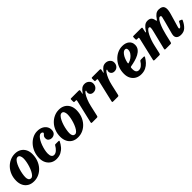

<svg xmlns="http://www.w3.org/2000/svg" viewBox="329 -1818 3116 3116"><g transform="rotate(-45 1887.0 -259.5)"><path d="M-2 -201.5Q-2 -273 21.5 -333.2Q45 -393.5 86.2 -437.5Q127.5 -481.5 180.8 -505.8Q234 -530 293 -530Q354 -530 398.8 -503.8Q443.5 -477.5 467.8 -431Q492 -384.5 492 -323.5Q492 -251.5 469.2 -190.5Q446.5 -129.5 406.2 -84.5Q366 -39.5 313 -14.8Q260 10 200 10Q135 10 89.8 -17.5Q44.5 -45 21.2 -92.8Q-2 -140.5 -2 -201.5ZM144 -136.5Q144 -100.5 158.2 -80.2Q172.5 -60 200 -60Q221.5 -60 241.8 -81.8Q262 -103.5 279.8 -138.8Q297.5 -174 311 -216Q324.5 -258 332.2 -299.5Q340 -341 340 -374Q340 -410.5 327 -435.2Q314 -460 287 -460Q263.5 -460 242.2 -437.2Q221 -414.5 203 -377.5Q185 -340.5 171.8 -297Q158.5 -253.5 151.2 -211.2Q144 -169 144 -136.5Z M991.5 -384Q991.5 -331 963.2 -307Q935 -283 898 -283Q867 -283 843.2 -301Q819.5 -319 820 -357.5Q820 -384 830.8 -398.2Q841.5 -412.5 852.2 -421.2Q863 -430 863 -440Q863 -449 852.5 -457Q842 -465 824 -465Q803 -465 781.2 -444.2Q759.5 -423.5 740 -389.2Q720.5 -355 705.5 -313.5Q690.5 -272 681.5 -229.8Q672.5 -187.5 672.5 -151.5Q672.5 -107 688.2 -85Q704 -63 731.5 -63Q766 -63 798 -92.5Q830 -122 849.5 -158Q853.5 -166 858 -169.5Q862.5 -173 876 -173H931Q946.5 -173 951 -169.2Q955.5 -165.5 950 -154Q930 -112.5 898.2 -74.2Q866.5 -36 820.8 -11.8Q775 12.5 713.5 12.5Q657.5 12.5 614.2 -13.5Q571 -39.5 546.2 -86.2Q521.5 -133 521.5 -195Q521.5 -267 545.2 -328.5Q569 -390 609.8 -435.8Q650.5 -481.5 702 -507Q753.5 -532.5 809 -532.5Q867.5 -532.5 908.2 -511.8Q949 -491 970.2 -457.2Q991.5 -423.5 991.5 -384Z M1008.5 -201.5Q1008.5 -273 1032 -333.2Q1055.5 -393.5 1096.8 -437.5Q1138 -481.5 1191.2 -505.8Q1244.5 -530 1303.5 -530Q1364.5 -530 1409.2 -503.8Q1454 -477.5 1478.2 -431Q1502.5 -384.5 1502.5 -323.5Q1502.5 -251.5 1479.8 -190.5Q1457 -129.5 1416.8 -84.5Q1376.5 -39.5 1323.5 -14.8Q1270.5 10 1210.5 10Q1145.5 10 1100.2 -17.5Q1055 -45 1031.8 -92.8Q1008.5 -140.5 1008.5 -201.5ZM1154.5 -136.5Q1154.5 -100.5 1168.8 -80.2Q1183 -60 1210.5 -60Q1232 -60 1252.2 -81.8Q1272.5 -103.5 1290.2 -138.8Q1308 -174 1321.5 -216Q1335 -258 1342.8 -299.5Q1350.5 -341 1350.5 -374Q1350.5 -410.5 1337.5 -435.2Q1324.5 -460 1297.5 -460Q1274 -460 1252.8 -437.2Q1231.5 -414.5 1213.5 -377.5Q1195.5 -340.5 1182.2 -297Q1169 -253.5 1161.8 -211.2Q1154.5 -169 1154.5 -136.5Z M1578 -520H1739.5Q1758 -520 1765 -516Q1772 -512 1768.5 -495.5L1760.5 -459Q1756.5 -439.5 1759 -437.8Q1761.5 -436 1773.5 -454Q1799 -493 1827.5 -512.2Q1856 -531.5 1893.5 -531.5Q1936.5 -531.5 1968.5 -504Q2000.5 -476.5 2000.5 -435Q2000.5 -388.5 1972.5 -359Q1944.5 -329.5 1901.5 -329.5Q1866 -329.5 1846.2 -349.8Q1826.5 -370 1827 -398Q1827 -411.5 1831.2 -418.8Q1835.5 -426 1835.5 -432Q1835.5 -438 1829 -438Q1815.5 -438 1793.5 -405.8Q1771.5 -373.5 1749 -319.5Q1726.5 -265.5 1712.5 -201L1673 -26Q1669.5 -10.5 1665.5 -5.2Q1661.5 0 1642.5 0H1546Q1527.5 0 1524 -4.5Q1520.5 -9 1523.5 -23L1615 -415Q1618.5 -431.5 1616.2 -435.8Q1614 -440 1597.5 -440H1578Q1565.5 -440 1563 -444.5Q1560.5 -449 1560.5 -463.5V-502.5Q1560.5 -512.5 1564 -516.2Q1567.5 -520 1578 -520Z M2059.5 -520H2221Q2239.5 -520 2246.5 -516Q2253.5 -512 2250 -495.5L2242 -459Q2238 -439.5 2240.5 -437.8Q2243 -436 2255 -454Q2280.5 -493 2309 -512.2Q2337.5 -531.5 2375 -531.5Q2418 -531.5 2450 -504Q2482 -476.5 2482 -435Q2482 -388.5 2454 -359Q2426 -329.5 2383 -329.5Q2347.5 -329.5 2327.8 -349.8Q2308 -370 2308.5 -398Q2308.5 -411.5 2312.8 -418.8Q2317 -426 2317 -432Q2317 -438 2310.5 -438Q2297 -438 2275 -405.8Q2253 -373.5 2230.5 -319.5Q2208 -265.5 2194 -201L2154.5 -26Q2151 -10.5 2147 -5.2Q2143 0 2124 0H2027.5Q2009 0 2005.5 -4.5Q2002 -9 2005 -23L2096.5 -415Q2100 -431.5 2097.8 -435.8Q2095.5 -440 2079 -440H2059.5Q2047 -440 2044.5 -444.5Q2042 -449 2042 -463.5V-502.5Q2042 -512.5 2045.5 -516.2Q2049 -520 2059.5 -520Z M2462 -195Q2462 -266.5 2486 -327.8Q2510 -389 2551.8 -435Q2593.5 -481 2647.2 -506.8Q2701 -532.5 2761 -532.5Q2834.5 -532.5 2879.2 -496.8Q2924 -461 2924 -397.5Q2924 -348.5 2897.2 -314Q2870.5 -279.5 2827 -256.5Q2783.5 -233.5 2732.8 -219.8Q2682 -206 2634 -198Q2622 -196 2618 -190.2Q2614 -184.5 2614 -169Q2610.5 -113.5 2627 -88.2Q2643.5 -63 2677.5 -63Q2712.5 -63 2743 -87.8Q2773.5 -112.5 2796 -150Q2800.5 -157.5 2805.8 -160.2Q2811 -163 2824 -163H2876Q2894 -163 2897.8 -158.8Q2901.5 -154.5 2894 -140.5Q2871.5 -101 2839 -66Q2806.5 -31 2761.8 -9.2Q2717 12.5 2659 12.5Q2603 12.5 2558.5 -12Q2514 -36.5 2488 -82.8Q2462 -129 2462 -195ZM2644.5 -264.5Q2681 -275 2713.8 -298.5Q2746.5 -322 2767.5 -353.8Q2788.5 -385.5 2788.5 -420.5Q2788.5 -438.5 2780.8 -450.2Q2773 -462 2753 -462Q2719 -462 2684.8 -415Q2650.5 -368 2631.5 -289.5Q2628 -273.5 2629.5 -266.8Q2631 -260 2644.5 -264.5Z M3012 -520H3176.5Q3193 -520 3198.5 -517.2Q3204 -514.5 3201.5 -500L3188.5 -440Q3184.5 -419.5 3189.2 -416.8Q3194 -414 3207.5 -436.5Q3235 -481 3267 -507.5Q3299 -534 3340 -534Q3386.5 -534 3409.5 -512.5Q3432.5 -491 3439.5 -448.5Q3444 -426.5 3449.5 -426Q3455 -425.5 3467 -444Q3496 -488.5 3526.8 -511.2Q3557.5 -534 3597 -534Q3639.5 -534 3667.5 -517.5Q3695.5 -501 3701.5 -459.2Q3707.5 -417.5 3685 -341L3620 -118Q3617.5 -110.5 3615.8 -101.5Q3614 -92.5 3614 -89Q3614 -75.5 3626 -75.5Q3639.5 -75.5 3656.5 -96.5Q3673.5 -117.5 3691 -154Q3696.5 -164.5 3700.2 -167Q3704 -169.5 3715.5 -165L3737.5 -156Q3751 -150.5 3752.8 -145.8Q3754.5 -141 3747.5 -125.5Q3716.5 -62.5 3674.8 -23.8Q3633 15 3569 15Q3519.5 15 3493.5 -6.2Q3467.5 -27.5 3467.5 -64.5Q3467.5 -74.5 3469.8 -86.8Q3472 -99 3474.5 -108.5L3531 -320Q3546.5 -375.5 3552.5 -406.8Q3558.5 -438 3531.5 -438Q3513 -438 3494 -414Q3475 -390 3456.5 -350Q3438 -310 3422 -261Q3406 -212 3394.5 -162L3361.5 -21Q3358.5 -9 3354.2 -4.5Q3350 0 3335 0H3230.5Q3210 0 3208 -4.8Q3206 -9.5 3210 -27L3285.5 -334Q3299 -386 3299.5 -412Q3300 -438 3277 -438Q3261 -438 3241.5 -415Q3222 -392 3202.5 -353.5Q3183 -315 3166 -266.8Q3149 -218.5 3138 -168L3105.5 -23.5Q3102 -10 3097.5 -5Q3093 0 3076.5 0H2983Q2958.5 0 2955.8 -5.8Q2953 -11.5 2957.5 -30L3047 -414.5Q3050.5 -430.5 3048.8 -435.2Q3047 -440 3030.5 -440H3014.5Q3000 -440 2995.5 -443.2Q2991 -446.5 2991 -463V-496Q2991 -511 2994 -515.5Q2997 -520 3012 -520Z"/></g></svg>

Font: Besley* Narrow
Style: Bold Italic
Weight: 700
Width: 4
Italic angle: -13°
Designer: Owen Earl
Foundry: indestructible type*
Version: Version 3.000; ttfautohint (v1.8.3)